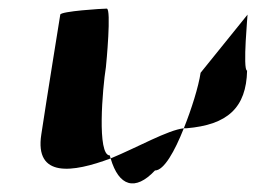

<svg xmlns="http://www.w3.org/2000/svg" viewBox="-20 -572 595 446"><path d="M76 -260C60 -158 149 -171 237 -204C236 -206 236 -209 235 -211C205 -211 218 -366 226 -416C227 -424 239 -552 228 -552C218 -552 121 -546 120 -538C120 -538 88 -340 76 -260ZM237 -204C256 -139 294 -127 340 -176C361 -176 386 -221 407 -274C370 -270 300 -230 237 -204ZM407 -274H413C509 -282 552 -322 554 -408C543 -408 556 -546 555 -538L446 -403C441 -370 425 -319 407 -274Z"/></svg>

Font: Ampere
Style: CndIta
Weight: 400
Version: Version 1